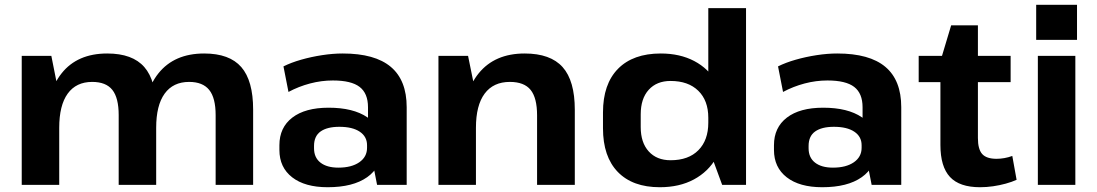

<svg xmlns="http://www.w3.org/2000/svg" viewBox="-20 -774 4594 804"><path d="M883 -292Q883 -364 856 -397.5Q829 -431 772 -431Q705 -431 669.5 -382Q634 -333 634 -239L577 -158V-227Q577 -384 643.5 -467Q710 -550 835 -550Q941 -550 990.5 -493Q1040 -436 1040 -315V0H883ZM71 -540H195L228 -374V0H71ZM477 -292Q477 -364 450.5 -397.5Q424 -431 366 -431Q299 -431 263.5 -382Q228 -333 228 -239L172 -158V-227Q172 -384 238 -467Q304 -550 429 -550Q535 -550 584.5 -493Q634 -436 634 -315V0H477Z M1521 -194V-325Q1521 -383 1486 -410Q1451 -437 1374 -437Q1326 -437 1278.5 -424.5Q1231 -412 1188 -389L1167 -496Q1199 -512 1241 -524Q1283 -536 1328.5 -543Q1374 -550 1415 -550Q1550 -550 1616.5 -494Q1683 -438 1683 -325V0H1559ZM1352 10Q1257 10 1203.5 -31.5Q1150 -73 1150 -146V-166Q1150 -240 1204 -281.5Q1258 -323 1356 -323Q1459 -323 1518 -283Q1577 -243 1577 -169V-148Q1577 -74 1517.5 -32Q1458 10 1352 10ZM1397 -72Q1452 -72 1484.5 -94.5Q1517 -117 1517 -155V-166Q1517 -202 1486.5 -222.5Q1456 -243 1401 -243Q1350 -243 1322.5 -223.5Q1295 -204 1295 -163V-153Q1295 -114 1322 -93Q1349 -72 1397 -72Z M2229 -291Q2229 -364 2202 -397.5Q2175 -431 2115 -431Q2046 -431 2009.5 -382Q1973 -333 1973 -239L1917 -158V-227Q1917 -384 1984.5 -467Q2052 -550 2177 -550Q2285 -550 2336 -493Q2387 -436 2387 -314V0H2229ZM1816 -540H1940L1973 -378V0H1816Z M2743 10Q2629 10 2567 -54Q2505 -118 2505 -237V-303Q2505 -422 2568 -486Q2631 -550 2747 -550Q2827 -550 2887 -518.5Q2947 -487 2980 -429Q3013 -371 3013 -292V-251Q3013 -172 2979.5 -113.5Q2946 -55 2885.5 -22.5Q2825 10 2743 10ZM2788 -103Q2863 -103 2904.5 -145Q2946 -187 2946 -260V-281Q2946 -353 2904 -394Q2862 -435 2788 -435Q2730 -435 2696.5 -398Q2663 -361 2663 -295V-242Q2663 -177 2696.5 -140Q2730 -103 2788 -103ZM2946 -158V-740H3104V0H3004Z M3592 -194V-325Q3592 -383 3557 -410Q3522 -437 3445 -437Q3397 -437 3349.5 -424.5Q3302 -412 3259 -389L3238 -496Q3270 -512 3312 -524Q3354 -536 3399.5 -543Q3445 -550 3486 -550Q3621 -550 3687.5 -494Q3754 -438 3754 -325V0H3630ZM3423 10Q3328 10 3274.5 -31.5Q3221 -73 3221 -146V-166Q3221 -240 3275 -281.5Q3329 -323 3427 -323Q3530 -323 3589 -283Q3648 -243 3648 -169V-148Q3648 -74 3588.5 -32Q3529 10 3423 10ZM3468 -72Q3523 -72 3555.5 -94.5Q3588 -117 3588 -155V-166Q3588 -202 3557.5 -222.5Q3527 -243 3472 -243Q3421 -243 3393.5 -223.5Q3366 -204 3366 -163V-153Q3366 -114 3393 -93Q3420 -72 3468 -72Z M4084 10Q3998 10 3958 -33Q3918 -76 3918 -167V-518L3963 -668H4075V-196Q4075 -149 4093 -129Q4111 -109 4153 -109Q4169 -109 4186 -112Q4203 -115 4219 -121L4237 -21Q4217 -12 4191.5 -5Q4166 2 4138.5 6Q4111 10 4084 10ZM3827 -540H4212V-430H3827Z M4483 -540V0H4326V-540ZM4490 -754V-607H4319V-754Z"/></svg>

Font: Pathway Extreme 8pt Thin 12pt
Style: Bold
Weight: 700
Version: Version 1.001;gftools[0.9.26]